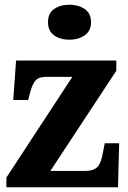

<svg xmlns="http://www.w3.org/2000/svg" viewBox="-20 -792 542 812"><path d="M7 0H479L484 -186H423L416 -150Q408 -102 391.5 -85.5Q375 -69 339 -69H193L472 -493V-536H48L36 -369H99L107 -400Q118 -440 132 -453.5Q146 -467 174 -467H286L7 -41ZM274 -624Q311 -624 338 -642.5Q365 -661 365 -698Q365 -736 338 -754Q311 -772 274 -772Q235 -772 209 -754Q183 -736 183 -698Q183 -661 209 -642.5Q235 -624 274 -624Z"/></svg>

Font: Noto Serif SemiCondensed Extra
Style: Regular
Weight: 800
Width: 4
Designer: Monotype Design Team
Foundry: Monotype Imaging Inc.
Version: Version 1.002